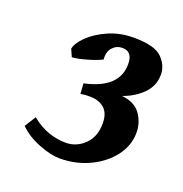

<svg xmlns="http://www.w3.org/2000/svg" viewBox="-79 -730 489 513"><g transform="rotate(20 165.5 -473.5)"><path d="M320.3 -590.3Q320.3 -558.6 297.9 -535.9Q275.4 -513.2 242.2 -501.5Q278.3 -498 295.2 -474.9Q312 -451.7 312 -422.4Q312 -385.7 288.6 -355Q265.1 -324.2 226.3 -305.9Q187.5 -287.6 141.6 -287.6Q117.7 -287.6 82.8 -301Q47.9 -314.5 24.9 -337.4L44.9 -369.1Q69.8 -349.1 94.5 -340.8Q119.1 -332.5 143.1 -332.5Q173.3 -332.5 196 -354.5Q218.8 -376.5 218.8 -414.6Q218.8 -443.8 203.1 -457.3Q187.5 -470.7 162.6 -470.7Q154.8 -470.7 150.1 -470.5Q145.5 -470.2 135.7 -468.8L133.8 -498Q228.5 -518.1 228.5 -586.9Q228.5 -622.6 199.7 -622.6Q183.1 -622.6 171.9 -610.4Q160.6 -598.1 162.6 -576.2Q148.9 -568.8 122.8 -561.3Q96.7 -553.7 80.6 -552.7L71.3 -573.7Q74.2 -590.3 94.5 -610.1Q114.7 -629.9 147.2 -644.3Q179.7 -658.7 218.8 -658.7Q278.3 -658.7 299.3 -637.7Q320.3 -616.7 320.3 -590.3Z"/></g></svg>

Font: Gentium Book Plus
Style: Bold Italic
Weight: 700
Italic angle: -8°
Designer: Victor Gaultney, Annie Olsen, Iska Routamaa, Becca Hirsbrunner
Foundry: SIL International
Version: Version 6.101